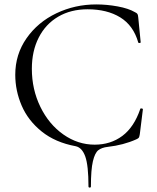

<svg xmlns="http://www.w3.org/2000/svg" viewBox="-20 -656 709 868"><path d="M322 5Q230 -12 168.5 -61.5Q107 -111 78 -178.5Q49 -246 49 -318Q49 -410 100 -483Q151 -556 235 -596Q319 -636 415 -636Q463 -636 512 -627Q561 -618 590 -601Q599 -597 601.5 -592.5Q604 -588 605 -577L616 -465Q616 -462 611 -461.5Q606 -461 605 -464Q583 -541 523.5 -577.5Q464 -614 376 -614Q300 -614 243 -580.5Q186 -547 155 -486Q124 -425 124 -345Q124 -252 162.5 -173Q201 -94 266.5 -48Q332 -2 408 -2Q480 -2 533 -41.5Q586 -81 614 -163Q614 -166 618 -166Q621 -166 623.5 -165Q626 -164 626 -162L612 -49Q610 -37 607.5 -33.5Q605 -30 596 -26Q538 0 467 8Q440 11 424.5 23Q409 35 400 73Q391 111 391 187Q391 192 385.5 192Q380 192 380 187Q380 92 365.5 51.5Q351 11 322 5Z"/></svg>

Font: Cormorant SC
Style: Regular
Weight: 400
Designer: Christian Thalmann (Catharsis Fonts)
Foundry: Catharsis Fonts
Version: Version 4.000